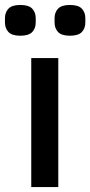

<svg xmlns="http://www.w3.org/2000/svg" viewBox="-48 -754 364 774"><path d="M78 0V-520H187V0ZM34 -610Q0 -610 -14 -625Q-28 -640 -28 -663V-681Q-28 -704 -14 -719Q0 -734 34 -734Q68 -734 82 -719Q96 -704 96 -681V-663Q96 -640 82 -625Q68 -610 34 -610ZM234 -610Q200 -610 186 -625Q172 -640 172 -663V-681Q172 -704 186 -719Q200 -734 234 -734Q268 -734 282 -719Q296 -704 296 -681V-663Q296 -640 282 -625Q268 -610 234 -610Z"/></svg>

Font: IBM Plex Sans Thai Medium
Style: Regular
Weight: 500
Designer: Mike Abbink, Paul van der Laan, Pieter van Rosmalen, Ben Mitchell, Mark Frömberg
Foundry: Bold Monday
Version: Version 1.1